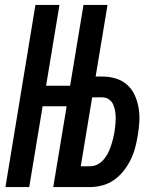

<svg xmlns="http://www.w3.org/2000/svg" viewBox="-20 -755 640 775"><path d="M2 0 123 -735H220L166 -409H263L317 -735H414L366 -446H393Q422 -446 448 -438Q474 -430 493.5 -412.5Q513 -395 524 -370.5Q535 -346 539.5 -319Q544 -292 542.5 -264Q541 -236 536 -208Q532 -183 525.5 -158.5Q519 -134 507.5 -110.5Q496 -87 479.5 -66Q463 -45 441.5 -29.5Q420 -14 394.5 -7Q369 0 345 0H195L249 -326H152L98 0ZM306 -84H345Q359 -84 373 -91Q387 -98 397.5 -110Q408 -122 415 -135.5Q422 -149 427 -163.5Q432 -178 435.5 -192Q439 -206 442 -221Q444 -236 445.5 -250.5Q447 -265 447 -279.5Q447 -294 444.5 -308Q442 -322 436.5 -334Q431 -346 419.5 -354Q408 -362 393 -362H352Z"/></svg>

Font: Iosevka SS04 Md Ex Obl
Style: Regular
Weight: 500
Width: 7
Italic angle: -9°
Monospace: yes
Designer: Belleve Invis
Foundry: Belleve Invis
Version: Version 19.0.0; ttfautohint (v1.8.4)